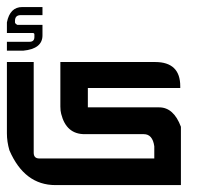

<svg xmlns="http://www.w3.org/2000/svg" viewBox="-20 -536 593 556"><path d="M0 -356.4H77.6V-93.8Q77.6 -77.1 93.8 -77.1H426.8V-112.3Q421.9 -147.5 396.5 -147.5H225.1Q171.9 -147.5 157.2 -206.1Q154.8 -214.8 154.8 -227.5V-356.4H429.2Q502 -356.4 502 -286.1V-281.2H234.4V-225.1H440.9Q482.9 -225.1 503.9 -168.9V0H140.6Q50.8 0 7.3 -100.6Q0 -125.5 0 -149.9ZM44.4 -515.6H103V-492.2H40Q23.4 -492.2 23.4 -475.6V-471.2Q23.4 -467.8 30.3 -463.9H103V-433.6Q103 -394.5 46.9 -389.2H0V-415H65.4Q79.6 -415 79.6 -428.7V-436Q79.6 -440.4 75.2 -440.4H0V-471.2Q8.8 -515.6 44.4 -515.6Z"/></svg>

Font: Kadhim
Style: Regular
Weight: 400
Designer: Developer/ Husham Jawad
Version: Version 1.00;December 29, 2020;FontCreator 13.0.0.2683 32-bi